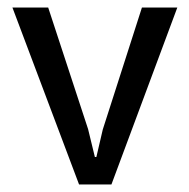

<svg xmlns="http://www.w3.org/2000/svg" viewBox="-20 -490 503 510"><path d="M357 -470H451L276 0H190L13 -470H108L214 -147L232 -73H236L253 -146Z"/></svg>

Font: Mukta Vaani
Style: Regular
Weight: 400
Designer: Noopur Datye, Girish Dalvi, Yashodeep Gholap, Pallavi Karambelkar
Foundry: Ek Type
Version: Version 2.538;PS 1.000;hotconv 16.6.51;makeotf.lib2.5.65220;